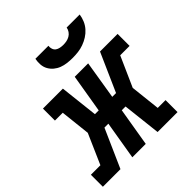

<svg xmlns="http://www.w3.org/2000/svg" viewBox="-233 -896 1042 1042"><g transform="rotate(-45 287.5 -375.0)"><path d="M-34 0V-92H39L115 -265L96 -438H36V-530H189L214 -309H243L280 -530H383L347 -309H376L474 -530H609V-438H537L460 -265L479 -92H539V0H386L361 -221H332L295 0H192L229 -221H199L101 0ZM345 -610Q324 -610 303.5 -612.5Q283 -615 264.5 -622Q246 -629 231 -641.5Q216 -654 206.5 -671Q197 -688 195.5 -708.5Q194 -729 198 -750H298Q296 -738 300 -726Q304 -714 313 -707.5Q322 -701 334.5 -698.5Q347 -696 359 -696Q372 -696 384.5 -698.5Q397 -701 408.5 -707.5Q420 -714 428 -725.5Q436 -737 438 -750H538Q535 -729 526.5 -708.5Q518 -688 503 -671Q488 -654 469 -642Q450 -630 429 -622.5Q408 -615 387 -612.5Q366 -610 345 -610Z"/></g></svg>

Font: Iosevka Slab SmBdExObl
Style: Regular
Weight: 600
Width: 7
Italic angle: -9°
Monospace: yes
Designer: Belleve Invis
Foundry: Belleve Invis
Version: Version 11.1.0; ttfautohint (v1.8.3)